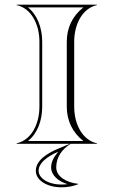

<svg xmlns="http://www.w3.org/2000/svg" viewBox="-20 -620 490 828"><path d="M231.3 34C214 55.2 200.5 75.9 200.5 101.7C200.5 135.7 231.3 162.3 271.1 174.1C261.8 175.3 253.9 175.7 244.5 175.7C185.7 175.7 146.5 147.1 146.5 116.7C146.5 83.9 180.9 56.1 231.3 34ZM162 -160V-440C162 -500.8 140.1 -557 100.6 -588H339.4C292.4 -551.2 268 -499.9 268 -440V-160C268 -100.1 292.4 -48.8 339.4 -12H100.6C141.2 -43.8 162 -99.7 162 -160ZM150 -160C150 -82.9 113.7 -15.5 52 -2V0H281.4L236.5 18.7C181.7 41.2 134.5 72.3 134.5 116.7C134.5 158.1 183.8 187.7 244.5 187.7C270.4 187.7 292.5 184.1 316.5 174.7V172.7C264.3 166.8 222.5 140.4 222.5 101.7C222.5 58.5 246.7 23.5 285 0H398V-2C336.3 -15.5 300 -82.9 300 -160V-440C300 -517.1 336.3 -584.5 398 -598V-600H52V-598C113.7 -584.5 150 -517.1 150 -440Z"/></svg>

Font: Sortefax
Style: Medium
Weight: 500
Designer: gluk
Foundry: gluk
Version: Version 0.261